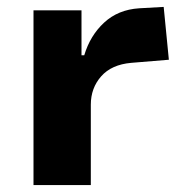

<svg xmlns="http://www.w3.org/2000/svg" viewBox="-20 -536 534 556"><path d="M77 0V-506H216V-376H224Q241 -433 281.5 -470.5Q322 -508 383 -512L454 -516L469 -363L360 -354Q303 -349 273 -315Q243 -281 243 -233V0Z"/></svg>

Font: Nunito Sans 6pt ExtraBold
Style: Regular
Weight: 800
Version: Version 3.101;gftools[0.9.27]